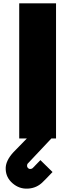

<svg xmlns="http://www.w3.org/2000/svg" viewBox="-20 -830 451 1151"><path d="M315.9 -810.1V0H288.1L147.9 148.9Q142.1 153.8 142.1 164.1Q142.1 171.4 147.7 177.2Q153.3 183.1 160.2 183.1Q170.4 183.1 176.8 176.8L222.2 129.9L294.9 201.2Q251 247.6 238.8 258.8Q201.2 298.3 146 300.8Q95.2 303.2 55.4 268.8Q15.6 234.4 14.2 184.1Q11.7 135.3 61 82L141.1 0H95.2V-810.1Z"/></svg>

Font: Sinkin Sans 900 X Black
Style: Regular
Weight: 950
Designer: Keith Bates
Foundry: K-Type
Version: Sinkin Sans (version 1.0)  by Keith Bates   •   © 2014   www